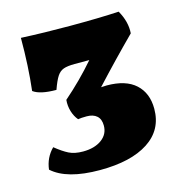

<svg xmlns="http://www.w3.org/2000/svg" viewBox="-83 -579 626 662"><g transform="rotate(-15 230.0 -248.5)"><path d="M292 -269Q360 -269 395 -237Q430 -205 430 -149Q430 -74 368 -33.5Q306 7 195 7Q77 7 25 -40Q30 -82 59 -111Q85 -90 105 -80Q125 -70 155 -70Q196 -70 221.5 -88.5Q247 -107 247 -138Q247 -161 234 -172.5Q221 -184 198 -184Q178 -184 167 -182Q155 -196 149 -216Q143 -236 145 -257Q206 -310 257 -369H205Q179 -369 165 -364Q151 -359 141.5 -344.5Q132 -330 121 -299Q63 -299 39 -317Q49 -402 49 -504Q133 -500 223 -500Q328 -500 398 -504Q422 -462 419 -421Q344 -346 272 -268Z"/></g></svg>

Font: Vollkorn SC Black
Style: Regular
Weight: 900
Designer: Friedrich Althausen
Foundry: Friedrich Althausen
Version: Version 4.015